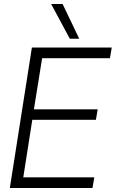

<svg xmlns="http://www.w3.org/2000/svg" viewBox="-20 -937 577 957"><path d="M29 0 139 -700H537L528 -647H190L149 -392H467L458 -340H141L96 -53H450L441 0ZM328 -744 235 -917H292L375 -744Z"/></svg>

Font: Georama Light
Style: Italic
Weight: 300
Italic angle: -9°
Designer: Jean-Baptiste Levee
Foundry: Production Type
Version: Version 1.001